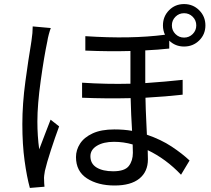

<svg xmlns="http://www.w3.org/2000/svg" viewBox="-20 -879 1040 945"><path d="M141 -749 230 -741Q225 -728 220 -709Q215 -690 213 -676Q197 -601 180.5 -482.5Q164 -364 164 -281Q164 -209 173 -144Q186 -179 201.5 -219Q217 -259 229 -290L271 -257Q251 -203 230.5 -140Q210 -77 201 -38Q199 -27 197.5 -15Q196 -3 197 6Q197 13 197.5 22.5Q198 32 199 40L127 46Q112 -8 101 -88Q90 -168 90 -268Q90 -368 105 -478.5Q120 -589 132 -659Q134 -670 135 -679Q141 -718 141 -749ZM886 -814Q861 -814 843.5 -796.5Q826 -779 826 -754Q826 -729 843.5 -711.5Q861 -694 886 -694Q911 -694 928.5 -711.5Q946 -729 946 -754Q946 -779 928.5 -796.5Q911 -814 886 -814ZM634 -127Q634 -144 633 -168Q588 -181 541 -181Q489 -181 457 -161.5Q425 -142 425 -110Q425 -73 455.5 -54.5Q486 -36 537 -36Q594 -36 614 -62Q634 -88 634 -127ZM813 -679V-640Q758 -634 695 -631V-470Q796 -477 879 -486V-413Q800 -404 696 -398Q697 -340 700 -282Q702 -248 703 -216Q773 -192 825 -157.5Q877 -123 913 -89L871 -19Q797 -97 707 -140Q708 -115 708 -95Q708 -34 666 0Q624 34 544 34Q462 34 408 -1Q354 -36 354 -106Q354 -141 374 -172Q394 -203 436 -222.5Q478 -242 543 -242Q590 -242 630 -235Q625 -314 623 -396Q504 -393 384 -398V-472Q505 -464 622 -467V-628Q519 -625 400 -630V-701Q624 -686 792 -708Q782 -729 782 -754Q782 -798 812 -828.5Q842 -859 886 -859Q930 -859 960.5 -828.5Q991 -798 991 -754Q991 -710 960.5 -680Q930 -650 886 -650Q843 -650 813 -679Z"/></svg>

Font: Noto Sans CJK KR Regular (TTF)
Style: Regular
Weight: 400
Designer: Ryoko NISHIZUKA 西塚涼子 (kana & ideographs); Paul D. Hunt (Latin, Greek & Cyrillic); Wenlong ZHANG 张文龙 (bopomofo); Sandoll 
Foundry: Adobe Systems Incorporated
Version: Version 1.004;PS 1.004;hotconv 1.0.82;makeotf.lib2.5.63406